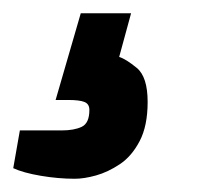

<svg xmlns="http://www.w3.org/2000/svg" viewBox="-101 -59 309 290"><path d="M12 211Q-13 211 -39.5 206.5Q-66 202 -81 195L-71 138H-8Q11 138 22.5 132.5Q34 127 34 107Q34 98 26.5 95Q19 92 2 92H-17L21 -39H97L79 27Q89 30 105.5 43.5Q122 57 122 95Q122 131 110 154Q98 177 80 189Q62 201 44 206Q26 211 12 211Z"/></svg>

Font: Archivo ExtraCondensed Black
Style: Italic
Weight: 900
Width: 2
Italic angle: -10°
Designer: Hector Gatti
Foundry: Omnibus-Type
Version: Version 2.001